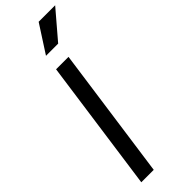

<svg xmlns="http://www.w3.org/2000/svg" viewBox="-328 -1021 1037 1037"><g transform="rotate(-45 190.5 -502.5)"><path d="M34 0 140 -757H235L129 0ZM153 -847 255 -1005H381L246 -847Z"/></g></svg>

Font: Plus Jakarta Sans Medium
Style: Italic
Weight: 500
Italic angle: -8°
Designer: Gumpita Rahayu
Foundry: Tokotype
Version: Version 2.071; ttfautohint (v1.8.4.7-5d5b);gftools[0.9.29]